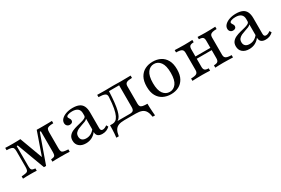

<svg xmlns="http://www.w3.org/2000/svg" viewBox="62 -1270 3286 2242"><g transform="rotate(-30 1705.0 -148.5)"><path d="M311.3 5.6 172.6 -366.9H158.9V-101.6Q158.9 -72.6 162.9 -58.5Q166.9 -44.4 179.8 -39.1Q192.7 -33.9 217.7 -31.5V0Q201.6 -1.6 179.8 -2Q158.1 -2.4 133.1 -2.4Q103.2 -2.4 75.8 -2Q48.4 -1.6 32.3 0V-31.5Q72.6 -33.9 92.7 -38.7Q112.9 -43.5 119.8 -58.5Q126.6 -73.4 126.6 -102.4V-314.5Q126.6 -343.5 119.8 -357.7Q112.9 -371.8 92.7 -377.4Q72.6 -383.1 32.3 -383.9V-415.3Q49.2 -414.5 76.6 -413.7Q104 -412.9 135.5 -412.9Q165.3 -412.9 190.7 -413.7Q216.1 -414.5 236.3 -415.3L358.9 -83.1L337.9 -75L456.5 -414.5Q479 -413.7 499.2 -413.7Q519.4 -413.7 538.7 -413.7Q573.4 -413.7 605.6 -414.1Q637.9 -414.5 662.1 -415.3V-383.9Q621.8 -383.1 601.6 -377.4Q581.5 -371.8 574.6 -358.1Q567.7 -344.4 567.7 -315.3V-100.8Q567.7 -71.8 574.6 -57.7Q581.5 -43.5 601.6 -38.7Q621.8 -33.9 662.1 -31.5V0Q637.1 -1.6 603.2 -2Q569.4 -2.4 529.8 -2.4Q498.4 -2.4 472.2 -2Q446 -1.6 429 0V-31.5Q456.5 -33.9 469 -39.1Q481.5 -44.4 485.5 -58.5Q489.5 -72.6 489.5 -100.8V-375.8H475.8L340.3 5.6Z M877.4 11.3Q821 11.3 787.9 -17.3Q754.8 -46 754.8 -95.2Q754.8 -133.1 773.8 -156.9Q792.7 -180.6 823 -194.4Q853.2 -208.1 887.1 -216.5Q921 -225 951.2 -232.7Q981.5 -240.3 1000.8 -251.2Q1020.2 -262.1 1020.2 -280.6V-312.1Q1020.2 -352.4 995.2 -373.4Q970.2 -394.4 921 -394.4Q887.1 -394.4 864.5 -385.5Q841.9 -376.6 841.9 -362.9Q841.9 -355.6 847.6 -346.8Q853.2 -337.9 858.9 -327.8Q864.5 -317.7 864.5 -306.5Q864.5 -290.3 852.8 -280.6Q841.1 -271 821.8 -271Q799.2 -271 785.1 -285.5Q771 -300 771 -322.6Q771 -352.4 794.4 -375.8Q817.7 -399.2 857.3 -412.9Q896.8 -426.6 946.8 -426.6Q998.4 -426.6 1031.9 -411.3Q1065.3 -396 1081.5 -362.9Q1097.6 -329.8 1097.6 -277.4V-66.9Q1097.6 -47.6 1104.8 -38.7Q1112.1 -29.8 1126.6 -29.8Q1140.3 -29.8 1155.2 -36.3Q1170.2 -42.7 1184.7 -54L1199.2 -28.2Q1177.4 -8.1 1153.2 1.6Q1129 11.3 1099.2 11.3Q1019.4 11.3 1019.4 -59.7Q993.5 -25 957.7 -6.9Q921.8 11.3 877.4 11.3ZM909.7 -37.9Q942.7 -37.9 971 -52.4Q999.2 -66.9 1020.2 -94.4V-238.7Q1009.7 -225 988.3 -216.1Q966.9 -207.3 940.7 -199.2Q914.5 -191.1 890.7 -180.2Q866.9 -169.4 851.2 -151.6Q835.5 -133.9 835.5 -104Q835.5 -72.6 854.8 -55.2Q874.2 -37.9 909.7 -37.9Z M1215.3 130.6Q1218.5 104 1220.6 77Q1222.6 50 1223.4 22.6Q1224.2 -4.8 1224.2 -31.5H1489.5Q1522.6 -31.5 1535.9 -44Q1549.2 -56.5 1549.2 -89.5V-385.5L1552.4 -383.1H1408.1L1412.9 -386.3Q1408.9 -296.8 1402 -235.1Q1395.2 -173.4 1385.1 -133.9Q1375 -94.4 1362.5 -71.8Q1350 -49.2 1335.1 -38.3Q1320.2 -27.4 1303.2 -23.4L1257.3 -31.5Q1280.6 -31.5 1300.4 -44.4Q1320.2 -57.3 1335.9 -89.5Q1351.6 -121.8 1362.5 -179Q1373.4 -236.3 1378.2 -325Q1380.6 -359.7 1354.8 -371.4Q1329 -383.1 1271.8 -383.9V-414.5Q1284.7 -414.5 1303.2 -414.1Q1321.8 -413.7 1343.1 -413.3Q1364.5 -412.9 1384.7 -412.9Q1405.6 -412.9 1429.8 -413.7Q1454 -414.5 1483.9 -414.5Q1515.3 -414.5 1540.3 -413.7Q1565.3 -412.9 1590.3 -412.9Q1627.4 -412.9 1665.3 -413.7Q1703.2 -414.5 1722.6 -414.5V-383.1Q1669.4 -382.3 1648.4 -370.2Q1627.4 -358.1 1627.4 -325V-89.5Q1627.4 -66.9 1635.9 -54Q1644.4 -41.1 1666.1 -36.3Q1687.9 -31.5 1728.2 -31.5Q1728.2 -4.8 1729.4 22.6Q1730.6 50 1732.7 77Q1734.7 104 1737.1 130.6H1704.8Q1697.6 81.5 1681 53.2Q1664.5 25 1633.9 12.5Q1603.2 0 1553.2 0H1399.2Q1349.2 0 1318.5 12.5Q1287.9 25 1271.8 53.2Q1255.6 81.5 1248.4 130.6Z M2025 11.3Q1966.9 11.3 1920.6 -12.1Q1874.2 -35.5 1847.2 -83.9Q1820.2 -132.3 1820.2 -207.3Q1820.2 -283.1 1847.2 -331.5Q1874.2 -379.8 1920.6 -403.2Q1966.9 -426.6 2025 -426.6Q2083.9 -426.6 2129.4 -403.2Q2175 -379.8 2202 -331.5Q2229 -283.1 2229 -207.3Q2229 -132.3 2202 -83.9Q2175 -35.5 2129.4 -12.1Q2083.9 11.3 2025 11.3ZM2025 -20.2Q2077.4 -20.2 2111.3 -65.3Q2145.2 -110.5 2145.2 -207.3Q2145.2 -304.8 2111.3 -350.4Q2077.4 -396 2025 -396Q1971.8 -396 1937.9 -350.4Q1904 -304.8 1904 -207.3Q1904 -110.5 1937.9 -65.3Q1971.8 -20.2 2025 -20.2Z M2625 0V-31.5Q2663.7 -32.3 2677.4 -45.2Q2691.1 -58.1 2691.1 -89.5V-325Q2691.1 -357.3 2677.4 -369.8Q2663.7 -382.3 2625 -383.1V-414.5Q2640.3 -413.7 2670.2 -412.5Q2700 -411.3 2730.6 -411.3Q2767.7 -411.3 2806 -412.5Q2844.4 -413.7 2863.7 -414.5V-383.1Q2826.6 -383.1 2806 -377Q2785.5 -371 2777 -358.9Q2768.5 -346.8 2768.5 -325V-89.5Q2768.5 -68.5 2777 -56Q2785.5 -43.5 2806 -37.9Q2826.6 -32.3 2863.7 -31.5V0Q2844.4 -0.8 2806 -2Q2767.7 -3.2 2730.6 -3.2Q2700 -3.2 2670.2 -2Q2640.3 -0.8 2625 0ZM2316.9 0V-31.5Q2371.8 -32.3 2391.5 -45.2Q2411.3 -58.1 2411.3 -89.5V-325Q2411.3 -357.3 2391.5 -369.8Q2371.8 -382.3 2316.9 -383.1V-414.5Q2335.5 -413.7 2374.2 -412.5Q2412.9 -411.3 2449.2 -411.3Q2479.8 -411.3 2509.7 -412.5Q2539.5 -413.7 2554.8 -414.5V-383.1Q2516.9 -382.3 2503.2 -369.8Q2489.5 -357.3 2489.5 -325V-89.5Q2489.5 -58.1 2503.2 -45.2Q2516.9 -32.3 2554.8 -31.5V0Q2539.5 -0.8 2509.7 -2Q2479.8 -3.2 2449.2 -3.2Q2412.9 -3.2 2374.2 -2Q2335.5 -0.8 2316.9 0ZM2461.3 -198.4V-229H2719.4V-198.4Z M3079 11.3Q3022.6 11.3 2989.5 -17.3Q2956.5 -46 2956.5 -95.2Q2956.5 -133.1 2975.4 -156.9Q2994.4 -180.6 3024.6 -194.4Q3054.8 -208.1 3088.7 -216.5Q3122.6 -225 3152.8 -232.7Q3183.1 -240.3 3202.4 -251.2Q3221.8 -262.1 3221.8 -280.6V-312.1Q3221.8 -352.4 3196.8 -373.4Q3171.8 -394.4 3122.6 -394.4Q3088.7 -394.4 3066.1 -385.5Q3043.5 -376.6 3043.5 -362.9Q3043.5 -355.6 3049.2 -346.8Q3054.8 -337.9 3060.5 -327.8Q3066.1 -317.7 3066.1 -306.5Q3066.1 -290.3 3054.4 -280.6Q3042.7 -271 3023.4 -271Q3000.8 -271 2986.7 -285.5Q2972.6 -300 2972.6 -322.6Q2972.6 -352.4 2996 -375.8Q3019.4 -399.2 3058.9 -412.9Q3098.4 -426.6 3148.4 -426.6Q3200 -426.6 3233.5 -411.3Q3266.9 -396 3283.1 -362.9Q3299.2 -329.8 3299.2 -277.4V-66.9Q3299.2 -47.6 3306.5 -38.7Q3313.7 -29.8 3328.2 -29.8Q3341.9 -29.8 3356.9 -36.3Q3371.8 -42.7 3386.3 -54L3400.8 -28.2Q3379 -8.1 3354.8 1.6Q3330.6 11.3 3300.8 11.3Q3221 11.3 3221 -59.7Q3195.2 -25 3159.3 -6.9Q3123.4 11.3 3079 11.3ZM3111.3 -37.9Q3144.4 -37.9 3172.6 -52.4Q3200.8 -66.9 3221.8 -94.4V-238.7Q3211.3 -225 3189.9 -216.1Q3168.5 -207.3 3142.3 -199.2Q3116.1 -191.1 3092.3 -180.2Q3068.5 -169.4 3052.8 -151.6Q3037.1 -133.9 3037.1 -104Q3037.1 -72.6 3056.5 -55.2Q3075.8 -37.9 3111.3 -37.9Z"/></g></svg>

Font: Playfair 12pt
Style: Regular
Weight: 400
Designer: Claus Eggers Sørensen
Foundry: Claus Eggers Sørensen
Version: Version 2.000;gftools[0.9.28]